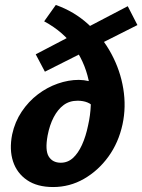

<svg xmlns="http://www.w3.org/2000/svg" viewBox="-20 -740 574 774"><path d="M194 14Q130 14 89 -14Q48 -42 32.5 -89.5Q17 -137 29 -198Q40 -249 67.5 -290Q95 -331 132.5 -359.5Q170 -388 213 -403Q256 -418 298 -418Q341 -417 368 -401Q395 -385 402 -357L361 -304Q350 -320 332.5 -327Q315 -334 293 -334Q260 -334 236.5 -316.5Q213 -299 196.5 -267.5Q180 -236 172 -194Q161 -134 176.5 -109Q192 -84 225 -84Q253 -84 274 -103Q295 -122 310.5 -156Q326 -190 335 -234Q354 -317 341 -397Q328 -477 283 -544Q238 -611 158 -654L205 -720Q279 -694 336 -642Q393 -590 429 -523Q465 -456 477 -382.5Q489 -309 474 -239Q458 -165 417 -108.5Q376 -52 318.5 -19Q261 14 194 14ZM161 -451 124 -521 495 -715 534 -639Z"/></svg>

Font: Ysabeau Office ExtraBold
Style: Italic
Weight: 800
Italic angle: -12°
Designer: Christian Thalmann (Catharsis Fonts)
Version: Version 2.001;gftools[0.9.30]; featfreeze: tnum,lnum,ss02